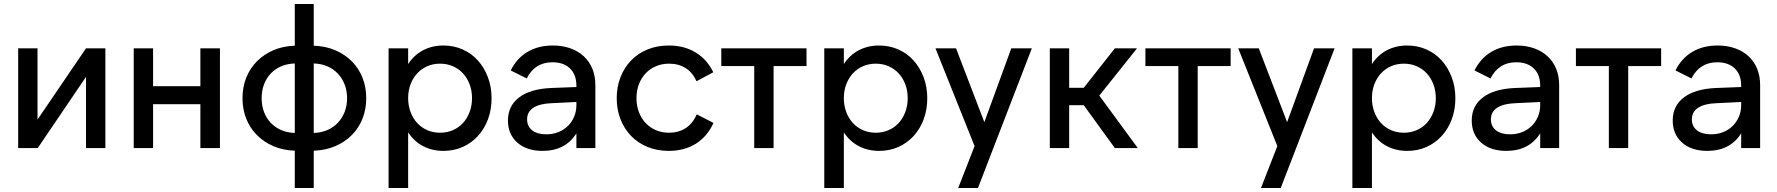

<svg xmlns="http://www.w3.org/2000/svg" viewBox="-20 -742 8904 962"><path d="M168 -500V-143L411 -500H508V0H411V-357L169 0H71V-500Z M1082 -500V0H984V-220H747V0H650V-500H747V-310H984V-500Z M1457 -722H1552V-513Q1612 -511 1660.5 -490Q1709 -469 1743.5 -434Q1778 -399 1796.5 -352Q1815 -305 1815 -250Q1815 -195 1796.5 -148Q1778 -101 1743.5 -66Q1709 -31 1660.5 -10Q1612 11 1552 13V200H1457V13Q1397 11 1349 -10Q1301 -31 1266.5 -66Q1232 -101 1213.5 -148Q1195 -195 1195 -250Q1195 -305 1213.5 -352Q1232 -399 1266.5 -434Q1301 -469 1349 -490Q1397 -511 1457 -513ZM1457 -424Q1420 -423 1389.5 -410Q1359 -397 1337 -374Q1315 -351 1303 -319.5Q1291 -288 1291 -250Q1291 -212 1303 -180.5Q1315 -149 1337 -126Q1359 -103 1389.5 -90Q1420 -77 1457 -76ZM1552 -76Q1589 -77 1619.5 -90Q1650 -103 1672 -126Q1694 -149 1706.5 -180.5Q1719 -212 1719 -250Q1719 -288 1706.5 -319.5Q1694 -351 1672 -374Q1650 -397 1619.5 -410Q1589 -423 1552 -424Z M1927 -500H2025V-421Q2054 -466 2099.5 -490Q2145 -514 2202 -514Q2253 -514 2297.5 -494.5Q2342 -475 2374 -439.5Q2406 -404 2424.5 -355.5Q2443 -307 2443 -250Q2443 -193 2425 -144.5Q2407 -96 2374.5 -60.5Q2342 -25 2298 -5.5Q2254 14 2202 14Q2145 14 2099.5 -10Q2054 -34 2025 -79V200H1927ZM2185 -77Q2220 -77 2249.5 -90Q2279 -103 2300 -126Q2321 -149 2333 -181Q2345 -213 2345 -250Q2345 -288 2333 -319.5Q2321 -351 2300 -374Q2279 -397 2249.5 -410Q2220 -423 2185 -423Q2150 -423 2120.5 -410Q2091 -397 2070 -374Q2049 -351 2037 -319.5Q2025 -288 2025 -250Q2025 -213 2037 -181Q2049 -149 2070 -126Q2091 -103 2120.5 -90Q2150 -77 2185 -77Z M2525 -138Q2525 -211 2580.5 -253.5Q2636 -296 2739 -301L2868 -306V-313Q2868 -368 2836 -399Q2804 -430 2748 -430Q2660 -430 2619 -349L2539 -389Q2569 -450 2623 -482Q2677 -514 2750 -514Q2798 -514 2837.5 -500Q2877 -486 2905 -460Q2933 -434 2948 -397.5Q2963 -361 2963 -316V0H2868V-74Q2813 14 2698 14Q2619 14 2572 -27.5Q2525 -69 2525 -138ZM2717 -69Q2750 -69 2777.5 -80Q2805 -91 2825 -110.5Q2845 -130 2856.5 -157Q2868 -184 2868 -215V-231L2745 -225Q2685 -223 2653 -202.5Q2621 -182 2621 -144Q2621 -109 2646.5 -89Q2672 -69 2717 -69Z M3070 -250Q3070 -307 3089 -355.5Q3108 -404 3142.5 -439.5Q3177 -475 3225 -494.5Q3273 -514 3331 -514Q3408 -514 3465 -479.5Q3522 -445 3554 -380L3470 -335Q3450 -379 3415 -401Q3380 -423 3333 -423Q3296 -423 3266 -410Q3236 -397 3214.5 -374Q3193 -351 3181 -319.5Q3169 -288 3169 -250Q3169 -213 3181 -181Q3193 -149 3214.5 -126Q3236 -103 3266 -90Q3296 -77 3332 -77Q3380 -77 3415.5 -100Q3451 -123 3471 -169L3555 -126Q3524 -58 3466.5 -22Q3409 14 3331 14Q3273 14 3225 -5.5Q3177 -25 3142.5 -60.5Q3108 -96 3089 -144.5Q3070 -193 3070 -250Z M4021 -500V-411H3856V0H3759V-411H3594V-500Z M4110 -500H4208V-421Q4237 -466 4282.5 -490Q4328 -514 4385 -514Q4436 -514 4480.5 -494.5Q4525 -475 4557 -439.5Q4589 -404 4607.5 -355.5Q4626 -307 4626 -250Q4626 -193 4608 -144.5Q4590 -96 4557.5 -60.5Q4525 -25 4481 -5.5Q4437 14 4385 14Q4328 14 4282.5 -10Q4237 -34 4208 -79V200H4110ZM4368 -77Q4403 -77 4432.5 -90Q4462 -103 4483 -126Q4504 -149 4516 -181Q4528 -213 4528 -250Q4528 -288 4516 -319.5Q4504 -351 4483 -374Q4462 -397 4432.5 -410Q4403 -423 4368 -423Q4333 -423 4303.5 -410Q4274 -397 4253 -374Q4232 -351 4220 -319.5Q4208 -288 4208 -250Q4208 -213 4220 -181Q4232 -149 4253 -126Q4274 -103 4303.5 -90Q4333 -77 4368 -77Z M4863 -10 4667 -500H4770L4912 -130L5047 -500H5150L4880 200H4781Z M5337 -302H5410L5566 -500H5677L5488 -263L5681 0H5566L5410 -215H5337V0H5240V-500H5337Z M6146 -500V-411H5981V0H5884V-411H5719V-500Z M6380 -10 6184 -500H6287L6429 -130L6564 -500H6667L6397 200H6298Z M6756 -500H6854V-421Q6883 -466 6928.5 -490Q6974 -514 7031 -514Q7082 -514 7126.5 -494.5Q7171 -475 7203 -439.5Q7235 -404 7253.5 -355.5Q7272 -307 7272 -250Q7272 -193 7254 -144.5Q7236 -96 7203.5 -60.5Q7171 -25 7127 -5.5Q7083 14 7031 14Q6974 14 6928.5 -10Q6883 -34 6854 -79V200H6756ZM7014 -77Q7049 -77 7078.5 -90Q7108 -103 7129 -126Q7150 -149 7162 -181Q7174 -213 7174 -250Q7174 -288 7162 -319.5Q7150 -351 7129 -374Q7108 -397 7078.5 -410Q7049 -423 7014 -423Q6979 -423 6949.5 -410Q6920 -397 6899 -374Q6878 -351 6866 -319.5Q6854 -288 6854 -250Q6854 -213 6866 -181Q6878 -149 6899 -126Q6920 -103 6949.5 -90Q6979 -77 7014 -77Z M7354 -138Q7354 -211 7409.5 -253.5Q7465 -296 7568 -301L7697 -306V-313Q7697 -368 7665 -399Q7633 -430 7577 -430Q7489 -430 7448 -349L7368 -389Q7398 -450 7452 -482Q7506 -514 7579 -514Q7627 -514 7666.5 -500Q7706 -486 7734 -460Q7762 -434 7777 -397.5Q7792 -361 7792 -316V0H7697V-74Q7642 14 7527 14Q7448 14 7401 -27.5Q7354 -69 7354 -138ZM7546 -69Q7579 -69 7606.5 -80Q7634 -91 7654 -110.5Q7674 -130 7685.5 -157Q7697 -184 7697 -215V-231L7574 -225Q7514 -223 7482 -202.5Q7450 -182 7450 -144Q7450 -109 7475.5 -89Q7501 -69 7546 -69Z M8303 -500V-411H8138V0H8041V-411H7876V-500Z M8361 -138Q8361 -211 8416.5 -253.5Q8472 -296 8575 -301L8704 -306V-313Q8704 -368 8672 -399Q8640 -430 8584 -430Q8496 -430 8455 -349L8375 -389Q8405 -450 8459 -482Q8513 -514 8586 -514Q8634 -514 8673.5 -500Q8713 -486 8741 -460Q8769 -434 8784 -397.5Q8799 -361 8799 -316V0H8704V-74Q8649 14 8534 14Q8455 14 8408 -27.5Q8361 -69 8361 -138ZM8553 -69Q8586 -69 8613.5 -80Q8641 -91 8661 -110.5Q8681 -130 8692.5 -157Q8704 -184 8704 -215V-231L8581 -225Q8521 -223 8489 -202.5Q8457 -182 8457 -144Q8457 -109 8482.5 -89Q8508 -69 8553 -69Z"/></svg>

Font: NT Somic Medium
Style: Regular
Weight: 500
Designer: Ravid Balaliev — lead type designer, mastering
Michael Voronin — secret advisor, marketing
Ivan Kovalenko — best boy
Foundry: NT Type
Version: Version 0.7